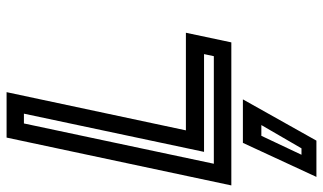

<svg xmlns="http://www.w3.org/2000/svg" viewBox="-236 -516 1005 598"><g transform="rotate(-90 267.0 -217.5)"><path d="M-12 0 137 -700H278.5L159.5 -141.5H463.5L433.5 0ZM55.5 -54.5H390.5L397 -85H92.5L211.5 -646H181ZM14.5 265 120.5 36H256L127.5 265ZM83.5 218.5H103.5L176 93.5H142.5Z"/></g></svg>

Font: Tourney SemiBold
Style: Italic
Weight: 600
Italic angle: -12°
Version: Version 1.015